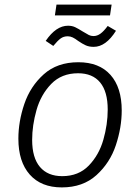

<svg xmlns="http://www.w3.org/2000/svg" viewBox="-20 -805 609 836"><path d="M60 -201Q60 -276 86 -352.5Q112 -429 170.5 -481.5Q229 -534 321 -534Q412 -534 461 -479Q510 -424 510 -324Q510 -250 484.5 -173Q459 -96 400 -42.5Q341 11 249 11Q159 11 109.5 -45Q60 -101 60 -201ZM449 -328Q449 -406 416 -446Q383 -486 320 -486Q248 -486 203 -439.5Q158 -393 139 -326Q120 -259 120 -196Q120 -118 154 -78Q188 -38 251 -38Q322 -38 366.5 -84Q411 -130 430 -196.5Q449 -263 449 -328ZM320 -627Q307 -637 296.5 -642Q286 -647 275 -647Q257 -647 244 -637.5Q231 -628 212 -605L179 -627Q224 -693 276 -693Q294 -693 307.5 -686.5Q321 -680 340 -668Q358 -657 367 -652.5Q376 -648 387 -648Q403 -648 417.5 -658.5Q432 -669 449 -692L485 -671Q441 -601 388 -601Q368 -601 353.5 -607.5Q339 -614 320 -627ZM219 -738 226 -785H466L459 -738Z"/></svg>

Font: FiraGO Light
Style: Italic
Weight: 300
Italic angle: -8°
Designer: bBox Type GmbH
Foundry: bBox Type GmbH
Version: Version 1.001